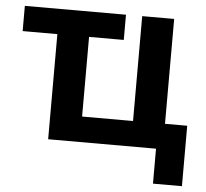

<svg xmlns="http://www.w3.org/2000/svg" viewBox="-49 -574 823 766"><g transform="rotate(5 362.5 -191.0)"><path d="M591 140V0H159V-421H20V-522H425V-421H286V-102H490V-522H618V-102H707V140Z"/></g></svg>

Font: IBM Plex Sans SemiBold
Style: Regular
Weight: 600
Designer: Mike Abbink, Paul van der Laan, Pieter van Rosmalen
Foundry: Bold Monday
Version: Version 3.201